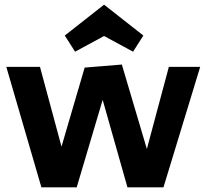

<svg xmlns="http://www.w3.org/2000/svg" viewBox="-20 -801 890 821"><path d="M7 -515H151L243 -174L342 -512L501 -525L608 -164L702 -515H836L679 0H525L419 -374L308 0H157ZM257 -649 425 -781 593 -649 549 -580 425 -647 301 -580Z"/></svg>

Font: Secular One
Style: Regular
Weight: 400
Designer: Michal Sahar
Foundry: Hagilda
Version: Version 1.000